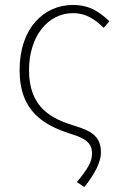

<svg xmlns="http://www.w3.org/2000/svg" viewBox="-20 -560 503 774"><path d="M320 194C363 141 387 91 387 56C387 -5 357 -30 280 -53C190 -81 97 -124 97 -277C97 -415 174 -507 274 -507C329 -507 363 -481 398 -448L421 -474C386 -507 346 -540 274 -540C158 -540 59 -448 59 -277C59 -108 161 -55 260 -22C336 0 351 24 351 59C351 93 333 121 290 174Z"/></svg>

Font: Noto Sans CJK HK Thin
Style: Regular
Weight: 100
Designer: Ryoko NISHIZUKA 西塚涼子 (kana, bopomofo & ideographs); Paul D. Hunt (Latin, Greek & Cyrillic); Sandoll Communications 산돌커뮤니
Foundry: Adobe
Version: Version 2.004;hotconv 1.0.118;makeotfexe 2.5.65603